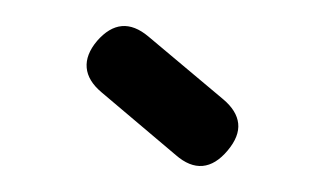

<svg xmlns="http://www.w3.org/2000/svg" viewBox="-34 -873 667 395"><g transform="rotate(-5 300.0 -675.5)"><path d="M317 -552 176 -694Q150 -720 150 -747Q150 -774 176 -800Q203 -826 229.5 -826Q256 -826 282 -800L424 -658Q450 -632 450.5 -605.5Q451 -579 424 -552Q397 -525 370 -525Q343 -525 317 -552Z"/></g></svg>

Font: Maple Mono NL ExtraBold
Style: Regular
Weight: 800
Monospace: yes
Designer: subframe7536
Version: Version 7.000